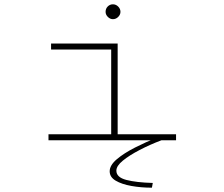

<svg xmlns="http://www.w3.org/2000/svg" viewBox="-20 -651 1040 891"><path d="M205 0V-28H496V-421H217V-449H526V-28H797V0ZM504 -562Q491 -562 480.5 -572.5Q470 -583 470 -596Q470 -611 480 -621Q490 -631 504 -631Q518 -631 528.5 -620.5Q539 -610 539 -596Q539 -583 528.5 -572.5Q518 -562 504 -562ZM689 198 685 220Q635 220 590 212Q545 204 517 187.5Q489 171 489 144Q489 116 522 88Q555 60 606 34Q657 8 710 -13L729 0Q676 20 628 45Q580 70 550 94.5Q520 119 520 141Q520 172 566.5 184Q613 196 689 198Z"/></svg>

Font: Inconsolata UltraExpanded ExtraLight
Style: Regular
Weight: 200
Width: 9
Monospace: yes
Designer: Raph Levien, Cyreal, Brenton Simpson
Foundry: Raph Levien, Cyreal, Google
Version: Version 3.001; ttfautohint (v1.8.2.53-6de2)